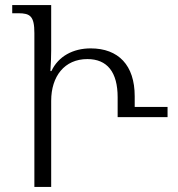

<svg xmlns="http://www.w3.org/2000/svg" viewBox="-20 -734 699 754"><path d="M115 0H181V-338C181 -434 233 -502 323 -502C401 -502 442 -451 442 -352V-274H638V-314H509V-356C509 -478 445 -544 336 -544C267 -544 209 -513 182 -455H178C180 -486 181 -513 181 -536V-714H28V-682H52C99 -682 115 -670 115 -604Z"/></svg>

Font: Noto Serif Georgian SemiCondensed Light
Style: Regular
Weight: 300
Width: 4
Designer: Monotype Design Team, Akaki Razmadze
Foundry: Google LLC
Version: Version 2.003